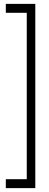

<svg xmlns="http://www.w3.org/2000/svg" viewBox="-20 -760 253 990"><path d="M10 164H118V-694H10V-740H162V210H10Z"/></svg>

Font: Georama Condensed Light
Style: Regular
Weight: 300
Width: 3
Designer: Jean-Baptiste Levee
Foundry: Production Type
Version: Version 1.000